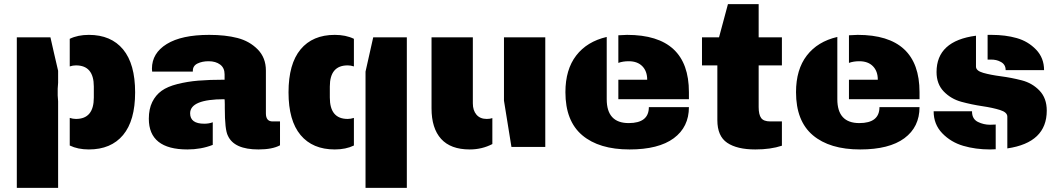

<svg xmlns="http://www.w3.org/2000/svg" viewBox="-20 -708 5097 925"><path d="M260 -48V-220Q258 -238 258 -248V-281Q258 -291 260 -309V-367L240 -453L223 -528H61V197H260ZM408 -540Q355 -540 316 -521V-388Q331 -393 346 -393Q432 -393 432 -291V-238Q432 -135 346 -135Q331 -135 316 -140V-7Q355 12 408 12Q515 12 573 -57.5Q631 -127 631 -263Q631 -400 573 -470Q515 -540 408 -540Z M1061 -230Q896 -230 896 -162Q896 -112 964 -112Q987 -112 1005 -119V-10Q949 12 883 12Q697 12 697 -136Q697 -183 713.5 -216.5Q730 -250 758.5 -270.5Q787 -291 834.5 -303Q882 -315 935 -319.5Q988 -324 1062 -324V-350Q1062 -381 1040.5 -397Q1019 -413 985 -413Q954 -413 931.5 -402Q909 -391 909 -367V-363H713Q712 -368 712 -377Q712 -452 783.5 -496Q855 -540 988 -540Q1066 -540 1124 -525Q1182 -510 1221.5 -470Q1261 -430 1261 -368V-162Q1261 -123 1293 -123H1329V-8Q1292 12 1225 12Q1108 12 1078 -54Q1063 -82 1063 -187Q1063 -189 1063 -192.5Q1063 -196 1063 -199.5Q1063 -203 1063 -205Q1063 -218 1062.5 -224Q1062 -230 1061 -230Z M1655 -393Q1569 -393 1569 -291V-238Q1569 -135 1655 -135Q1670 -135 1685 -140V-7Q1646 12 1593 12Q1486 12 1428 -57.5Q1370 -127 1370 -263Q1370 -400 1428 -470Q1486 -540 1593 -540Q1646 -540 1685 -521V-388Q1670 -393 1655 -393ZM1741 -363 1778 -528H1940V197H1741Z M2352 -14Q2302 12 2243 12Q2151 12 2105 -39Q2059 -90 2059 -186V-528H2258V-210Q2258 -176 2275.5 -155.5Q2293 -135 2325 -135Q2341 -135 2352 -139ZM2408 -528H2607V0H2444L2408 -223Z M3001 -540Q3299 -540 3299 -264V-230H2959V-324H3098Q3098 -365 3074.5 -389Q3051 -413 3009 -413Q2981 -413 2959 -405V-538Q2987 -540 3001 -540ZM2903 -530V-230Q2903 -115 3009 -115Q3106 -115 3106 -192H3299Q3299 -96 3226 -42Q3153 12 3013 12Q2866 12 2785 -56.5Q2704 -125 2704 -264Q2704 -373 2756 -440.5Q2808 -508 2903 -530Z M3635 -688V-528H3747V-393H3635V-192Q3635 -156 3647 -139.5Q3659 -123 3691 -123H3747V-6Q3693 12 3619 12Q3531 12 3483.5 -20Q3436 -52 3436 -129V-393H3362V-528H3444L3487 -688Z M4112 -540Q4410 -540 4410 -264V-230H4070V-324H4209Q4209 -365 4185.5 -389Q4162 -413 4120 -413Q4092 -413 4070 -405V-538Q4098 -540 4112 -540ZM4014 -530V-230Q4014 -115 4120 -115Q4217 -115 4217 -192H4410Q4410 -96 4337 -42Q4264 12 4124 12Q3977 12 3896 -56.5Q3815 -125 3815 -264Q3815 -373 3867 -440.5Q3919 -508 4014 -530Z M4757 -540Q4824 -540 4878.5 -524.5Q4933 -509 4971.5 -469Q5010 -429 5010 -370H4825Q4825 -399 4799 -411Q4781 -421 4754 -421H4738V-540ZM4682 -536V-387Q4682 -367 4717 -357Q4752 -347 4802 -340.5Q4852 -334 4902.5 -321Q4953 -308 4988 -271.5Q5023 -235 5023 -175Q5023 -21 4833 7V-146Q4833 -167 4798 -178Q4763 -189 4712.5 -196.5Q4662 -204 4612 -217.5Q4562 -231 4527 -267Q4492 -303 4492 -361Q4492 -511 4682 -536ZM4777 11Q4768 12 4750 12Q4680 12 4620.5 -5.5Q4561 -23 4519.5 -66Q4478 -109 4478 -172H4663V-168Q4664 -134 4691.5 -120.5Q4719 -107 4750 -107Q4767 -107 4777 -108Z"/></svg>

Font: Archicoco
Style: Regular
Weight: 400
Designer: Hector Gatti
Foundry: Hector Gatti
Version: 1.002